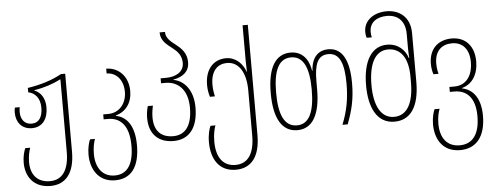

<svg xmlns="http://www.w3.org/2000/svg" viewBox="-60 -937 3488 1353"><g transform="rotate(-5 1684.5 -260.0)"><path d="M246 250C355 250 418 173 418 22V-529H388C320 -491 238 -466 147 -452V-421C193 -413 230 -374 230 -306C230 -242 206 -199 152 -199C101 -199 75 -237 75 -288C75 -299 76 -312 78 -322H44C41 -311 40 -299 40 -286C40 -221 78 -167 152 -167C227 -167 266 -224 266 -305C266 -370 235 -413 191 -430V-432C260 -443 327 -465 381 -493V20C381 145 336 216 246 216C158 216 110 160 110 70C110 26 119 -9 127 -31H92C83 -10 72 26 72 71C72 168 127 250 246 250Z M704 250C818 250 878 169 878 17C878 -120 825 -187 748 -202V-205C821 -224 864 -286 864 -367C864 -475 793 -539 709 -539V-505C772 -505 826 -455 826 -365C826 -282 773 -220 696 -220H660V-185H692C776 -185 839 -128 839 17C839 143 796 216 704 216C620 216 570 152 570 52C570 5 579 -32 587 -53H552C543 -33 532 6 532 53C532 160 589 250 704 250Z M1138 10C1247 10 1312 -66 1312 -213C1312 -340 1245 -407 1174 -419V-421C1245 -434 1288 -471 1288 -534C1288 -599 1251 -634 1214 -663C1177 -692 1144 -717 1144 -761H1106C1106 -703 1146 -674 1186 -643C1220 -617 1250 -587 1250 -533C1250 -468 1192 -438 1122 -438H1085V-403H1118C1202 -403 1273 -344 1273 -214C1273 -93 1228 -24 1138 -24C1058 -24 1004 -68 1004 -168C1004 -201 1009 -228 1014 -251H978C971 -226 966 -199 966 -167C966 -53 1031 10 1138 10Z M1558 250C1667 250 1730 172 1730 21V-760H1693V-513C1693 -489 1694 -458 1695 -431H1693C1675 -487 1626 -539 1556 -539C1472 -539 1407 -479 1407 -362C1407 -331 1412 -303 1420 -278H1455C1450 -301 1445 -328 1445 -361C1445 -464 1498 -505 1560 -505C1643 -505 1693 -427 1693 -299V20C1693 145 1648 216 1558 216C1470 216 1423 151 1423 39C1423 -16 1433 -52 1441 -74H1406C1397 -54 1385 -15 1385 40C1385 159 1439 250 1558 250Z M2014 10C2123 10 2177 -89 2177 -265V-323C2177 -441 2201 -505 2277 -505C2358 -505 2387 -427 2387 -286C2387 -178 2370 -92 2333 0H2370C2406 -94 2426 -174 2426 -286C2426 -440 2383 -539 2280 -539C2209 -539 2161 -493 2156 -398H2153C2138 -494 2084 -539 2013 -539C1903 -539 1849 -442 1849 -266C1849 -88 1905 10 2014 10ZM2014 -24C1926 -24 1887 -108 1887 -266C1887 -419 1924 -505 2013 -505C2101 -505 2139 -419 2139 -266C2139 -108 2100 -24 2014 -24Z M2701 10C2810 10 2878 -74 2878 -257V-601C2878 -718 2799 -770 2712 -770C2624 -770 2550 -721 2550 -638C2550 -622 2552 -609 2557 -596H2593C2590 -608 2588 -620 2588 -634C2588 -707 2646 -737 2712 -737C2788 -737 2840 -691 2840 -598V-509C2840 -485 2841 -455 2843 -428H2840C2823 -484 2774 -535 2695 -535C2588 -535 2523 -439 2523 -261C2523 -104 2578 10 2701 10ZM2701 -24C2610 -24 2561 -112 2561 -261C2561 -417 2611 -501 2699 -501C2791 -501 2840 -424 2840 -298V-256C2840 -108 2792 -24 2701 -24Z M3144 250C3259 250 3325 169 3325 23C3325 -102 3272 -167 3195 -182V-185C3268 -204 3311 -271 3311 -363C3311 -476 3246 -539 3153 -539C3055 -539 2991 -478 2991 -373C2991 -345 2996 -319 3003 -299H3039C3034 -317 3029 -342 3029 -372C3029 -464 3082 -505 3152 -505C3226 -505 3273 -453 3273 -362C3273 -261 3222 -200 3143 -200H3107V-165H3139C3223 -165 3286 -112 3286 22C3286 143 3240 216 3144 216C3054 216 3007 151 3007 52C3007 5 3016 -31 3025 -53H2989C2980 -33 2969 6 2969 53C2969 159 3023 250 3144 250Z"/></g></svg>

Font: Noto Sans Georgian Condensed ExtraLight
Style: Regular
Weight: 200
Width: 3
Designer: Monotype Design Team, Akaki Razmadze
Foundry: Google LLC
Version: Version 2.005